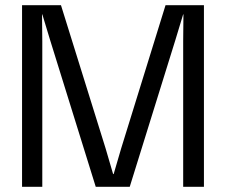

<svg xmlns="http://www.w3.org/2000/svg" viewBox="-20 -720 871 740"><path d="M766 0H686V-561L687 -664L686 -665L656 -566L480 0H349L173 -566L143 -665L142 -664L143 -561V0H65V-700H215L387 -148L416 -49H418L447 -148L618 -700H766Z"/></svg>

Font: TASA Explorer VF
Style: Regular
Weight: 400
Designer: Weizhong Zhang
Foundry: Local Remote
Version: Version 1.000;Glyphs 3.2 (3192)